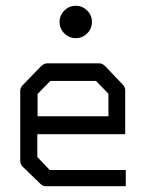

<svg xmlns="http://www.w3.org/2000/svg" viewBox="-20 -695 580 664"><path d="M202.5 -579.5Q186 -596 186 -619Q186 -642 202.5 -658.5Q219 -675 242 -675Q265 -675 281.5 -658.5Q298 -642 298 -619Q298 -596 281.5 -579.5Q265 -563 242 -563Q219 -563 202.5 -579.5ZM109 -231V-152L152 -107H415V-51H140Q128 -51 120 -59L58 -119Q50 -127 50 -140V-382Q50 -392 60 -402L121 -465Q132 -476 143 -476H324Q334 -476 345 -465L404 -403Q413 -394 413 -383V-231ZM110 -293H355V-371L312 -415H154L110 -370Z"/></svg>

Font: ibm3270
Style: Regular
Weight: 400
Monospace: yes
Version: Version 2.0.3